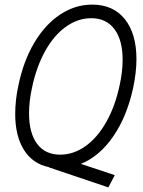

<svg xmlns="http://www.w3.org/2000/svg" viewBox="-20 -720 620 833"><path d="M331 -9 478 40 450 93 192 6V5Q122 -9 84 -69.5Q46 -130 46 -225Q46 -287 60 -350Q82 -456 129 -535Q176 -614 241 -657Q306 -700 380 -700Q471 -700 521.5 -637Q572 -574 572 -463Q572 -408 558 -340Q531 -215 471.5 -128.5Q412 -42 331 -9ZM499 -350Q512 -408 512 -461Q512 -546 476.5 -593.5Q441 -641 376 -641Q318 -641 266 -604Q214 -567 176 -498.5Q138 -430 119 -340Q106 -281 106 -228Q106 -143 141 -96Q176 -49 241 -49Q299 -49 351 -86Q403 -123 441.5 -191.5Q480 -260 499 -350Z"/></svg>

Font: Decalotype Light Italic
Style: Regular
Weight: 300
Italic angle: -12°
Designer: Alfredo Marco Pradil
Foundry: Alfredo Marco Pradil
Version: Version 1.0